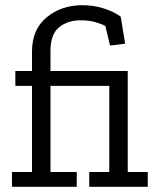

<svg xmlns="http://www.w3.org/2000/svg" viewBox="-20 -718 609 738"><path d="M400 -57V-388H174V-57H275V0H26V-57H103V-388H39V-445H103V-520Q103 -605 159.5 -651.5Q216 -698 296 -698Q340 -698 379 -685.5Q418 -673 444 -654L461 -550L403 -543L385 -618Q373 -625 348 -632.5Q323 -640 290 -640Q240 -640 207 -613Q174 -586 174 -522V-445H471V-57H548V0H323V-57Z"/></svg>

Font: Zilla Slab
Style: Regular
Weight: 400
Designer: Typotheque.com
Foundry: Typotheque type foundry
Version: Version 1.1; 2017; ttfautohint (v1.6)